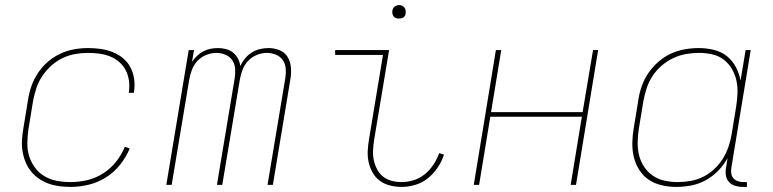

<svg xmlns="http://www.w3.org/2000/svg" viewBox="-20 -727 3040 755"><path d="M257 8Q235 8 212.5 5Q190 2 169.5 -5.5Q149 -13 131.5 -25.5Q114 -38 101 -54.5Q88 -71 80 -91Q72 -111 68.5 -133Q65 -155 66.5 -178Q68 -201 72 -223L90 -333Q94 -361 103.5 -388Q113 -415 129 -439.5Q145 -464 167.5 -483.5Q190 -503 216.5 -515.5Q243 -528 271 -533Q299 -538 326 -538Q352 -538 376.5 -534.5Q401 -531 423.5 -522Q446 -513 464 -498Q482 -483 493 -462Q504 -441 507.5 -416Q511 -391 507 -366Q507 -365 507 -364Q507 -363 507 -362H486Q486 -363 486 -364Q486 -365 487 -366Q490 -388 487 -410Q484 -432 474.5 -450.5Q465 -469 449 -483Q433 -497 413 -505Q393 -513 371 -516Q349 -519 326 -519Q301 -519 275.5 -514.5Q250 -510 226 -498.5Q202 -487 181.5 -468.5Q161 -450 146 -427.5Q131 -405 123 -380.5Q115 -356 110 -330L92 -220Q88 -193 87.5 -165.5Q87 -138 94.5 -113.5Q102 -89 117.5 -68Q133 -47 155 -34Q177 -21 203.5 -16Q230 -11 257 -11Q290 -11 322.5 -18.5Q355 -26 384.5 -44.5Q414 -63 436 -90.5Q458 -118 471 -150L490 -143Q476 -109 452 -79Q428 -49 396 -29Q364 -9 328 -0.5Q292 8 257 8Z M634 0 722 -530H743L735 -484Q744 -497 755 -507.5Q766 -518 779.5 -525Q793 -532 807.5 -535Q822 -538 837 -538Q853 -538 868.5 -534Q884 -530 896 -520.5Q908 -511 915.5 -497Q923 -483 925 -467Q932 -483 943.5 -497Q955 -511 970 -520.5Q985 -530 1002 -534Q1019 -538 1036 -538Q1059 -538 1079.5 -529.5Q1100 -521 1111 -503Q1122 -485 1124 -462Q1126 -439 1122 -416L1053 0H1032L1102 -420Q1105 -439 1103.5 -457.5Q1102 -476 1092 -490.5Q1082 -505 1065 -512Q1048 -519 1029 -519Q1010 -519 990 -511Q970 -503 955.5 -487.5Q941 -472 933.5 -452Q926 -432 923 -413L854 0H833L903 -420Q906 -439 904.5 -457.5Q903 -476 893 -490.5Q883 -505 866 -512Q849 -519 830 -519Q811 -519 791 -511Q771 -503 756.5 -487.5Q742 -472 734.5 -452Q727 -432 724 -413L655 0Z M1559 8Q1536 8 1514 2.5Q1492 -3 1474.5 -15.5Q1457 -28 1446 -47Q1435 -66 1430 -87.5Q1425 -109 1426 -132.5Q1427 -156 1431 -179L1486 -511H1298V-530H1510L1451 -176Q1448 -156 1447 -135.5Q1446 -115 1450 -96.5Q1454 -78 1463 -61Q1472 -44 1486.5 -32.5Q1501 -21 1520 -16Q1539 -11 1559 -11Q1583 -11 1607 -18.5Q1631 -26 1651 -42.5Q1671 -59 1685 -80.5Q1699 -102 1707 -125L1726 -119Q1717 -92 1701 -68Q1685 -44 1662.5 -26Q1640 -8 1613 0Q1586 8 1559 8ZM1549 -654Q1543 -654 1537 -656Q1531 -658 1527.5 -663Q1524 -668 1523 -674Q1522 -680 1523 -686Q1524 -691 1526.5 -695Q1529 -699 1532.5 -701.5Q1536 -704 1540.5 -705.5Q1545 -707 1549 -707Q1556 -707 1561.5 -704.5Q1567 -702 1570.5 -697Q1574 -692 1575 -686Q1576 -680 1575 -674Q1575 -669 1572.5 -665Q1570 -661 1566 -658.5Q1562 -656 1558 -655Q1554 -654 1549 -654Z M1843 0 1930 -530H1951L1911 -286H2271L2312 -530H2332L2245 0H2224L2268 -268H1908L1864 0Z M2639 8Q2610 8 2582 1.5Q2554 -5 2531.5 -20Q2509 -35 2494 -58.5Q2479 -82 2472.5 -109Q2466 -136 2466.5 -165Q2467 -194 2472 -223L2490 -333Q2494 -361 2503.5 -388Q2513 -415 2529.5 -439.5Q2546 -464 2569 -484Q2592 -504 2618 -516Q2644 -528 2672 -533Q2700 -538 2728 -538Q2758 -538 2787 -531Q2816 -524 2838 -506.5Q2860 -489 2873.5 -463.5Q2887 -438 2892 -410L2912 -530H2932L2856 -68Q2854 -56 2855.5 -45Q2857 -34 2864 -26Q2871 -18 2881.5 -14.5Q2892 -11 2903 -11H2917V8H2900Q2885 8 2870.5 3.5Q2856 -1 2846.5 -11.5Q2837 -22 2834.5 -37Q2832 -52 2835 -68L2841 -105Q2826 -78 2804 -55.5Q2782 -33 2754.5 -18Q2727 -3 2697.5 2.5Q2668 8 2639 8ZM2645 -11Q2670 -11 2695.5 -15.5Q2721 -20 2744.5 -31.5Q2768 -43 2788 -61.5Q2808 -80 2822 -102.5Q2836 -125 2844.5 -149.5Q2853 -174 2857 -199L2875 -309Q2879 -335 2880 -361Q2881 -387 2875.5 -411.5Q2870 -436 2857 -457.5Q2844 -479 2824.5 -493.5Q2805 -508 2780 -513.5Q2755 -519 2728 -519Q2703 -519 2677.5 -514.5Q2652 -510 2627.5 -498.5Q2603 -487 2582 -469Q2561 -451 2546 -428Q2531 -405 2523 -380.5Q2515 -356 2510 -330L2492 -220Q2488 -194 2487.5 -167.5Q2487 -141 2493 -116.5Q2499 -92 2513 -71Q2527 -50 2547.5 -36Q2568 -22 2593.5 -16.5Q2619 -11 2645 -11Z"/></svg>

Font: Iosevka Curly Thin Extended
Style: Italic
Weight: 100
Width: 7
Italic angle: -9°
Monospace: yes
Designer: Belleve Invis
Foundry: Belleve Invis
Version: Version 11.1.0; ttfautohint (v1.8.3)